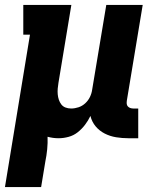

<svg xmlns="http://www.w3.org/2000/svg" viewBox="-27 -550 647 775"><path d="M-7 205 94 -410H67V-530H261L209 -216Q207 -204 206 -192.5Q205 -181 206 -169.5Q207 -158 210.5 -147.5Q214 -137 220.5 -128.5Q227 -120 237.5 -116Q248 -112 260 -112Q275 -112 290 -117Q305 -122 317 -133Q329 -144 336 -158.5Q343 -173 345 -188L402 -530H549L485 -144Q484 -137 484.5 -131Q485 -125 489 -120.5Q493 -116 499 -114Q505 -112 511 -112H531V8H491Q466 8 441.5 4Q417 0 395.5 -11Q374 -22 359 -40Q344 -58 338 -82Q329 -63 316 -46Q303 -29 286.5 -16Q270 -3 249.5 2.5Q229 8 210 8Q198 8 187 6.5Q176 5 165 2Q166 27 163.5 52.5Q161 78 156 102L139 205Z"/></svg>

Font: Iosevka Curly Slab HvExObl
Style: Regular
Weight: 900
Width: 7
Italic angle: -9°
Monospace: yes
Designer: Belleve Invis
Foundry: Belleve Invis
Version: Version 11.1.0; ttfautohint (v1.8.3)